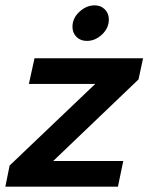

<svg xmlns="http://www.w3.org/2000/svg" viewBox="-30 -698 555 718"><path d="M241 -598Q241 -630 267 -654Q293 -678 324 -678Q347 -678 362 -663Q377 -648 377 -625Q377 -593 351.5 -569Q326 -545 295 -545Q271 -545 256 -560Q241 -575 241 -598ZM6 -79 326 -384H78L99 -480H505L488 -401L169 -96H431L411 0H-10Z"/></svg>

Font: Prompt Medium
Style: Italic
Weight: 500
Italic angle: -12°
Designer: Katatrad Team
Foundry: CadsonDemak
Version: Version 1.001